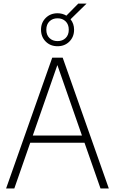

<svg xmlns="http://www.w3.org/2000/svg" viewBox="-20 -1066 650 1086"><path d="M14.5 0 275.5 -740H334.5L595.5 0H548.5L458 -258.5H151L61 0ZM165.5 -299.5H443.5L304.5 -698ZM305.5 -804.5Q265 -804.5 238.5 -831Q212 -857.5 212 -898Q212 -938 238.5 -964.5Q265 -991 305.5 -991Q333 -991 355.5 -977.5L422.5 -1045.5H469.5L379 -957Q399 -932 399 -898Q399 -857.5 372.5 -831Q346 -804.5 305.5 -804.5ZM305.5 -833.5Q333.5 -833.5 351.2 -850.8Q369 -868 369 -898Q369 -928 351.2 -945.2Q333.5 -962.5 305.5 -962.5Q277.5 -962.5 259.8 -945.2Q242 -928 242 -898Q242 -868 259.8 -850.8Q277.5 -833.5 305.5 -833.5Z"/></svg>

Font: Encode Sans SemiCondensed SemiCondensed ExtraLight
Style: Regular
Weight: 200
Width: 4
Designer: Multiple Designers
Foundry: Impallari Type
Version: Version 3.000; ttfautohint (v1.8.3) -l 8 -r 50 -G 200 -x 14 